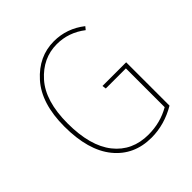

<svg xmlns="http://www.w3.org/2000/svg" viewBox="-188 -831 980 980"><g transform="rotate(-45 302.5 -340.5)"><path d="M348 -691Q441 -691 516 -632L503 -616Q433 -670 348 -670Q247 -670 174 -588Q101 -506 101 -345Q101 -182 168.5 -97Q236 -12 353 -12Q439 -12 510 -53V-333H365L362 -354H533V-41Q446 10 353 10Q227 10 152.5 -81.5Q78 -173 78 -345Q78 -512 158 -601.5Q238 -691 348 -691Z"/></g></svg>

Font: FiraGO Thin
Style: Regular
Weight: 100
Designer: bBox Type
Foundry: bBox Type GmbH
Version: Version 1.001;PS 001.001;hotconv 1.0.88;makeotf.lib2.5.64775